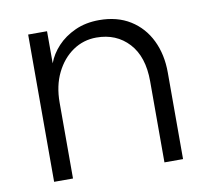

<svg xmlns="http://www.w3.org/2000/svg" viewBox="-66 -627 766 701"><g transform="rotate(-10 316.5 -276.5)"><path d="M80 0V-546H150V-427Q162 -460 188.5 -488.5Q215 -517 254.5 -535Q294 -553 344 -553Q411 -553 459 -523Q507 -493 532.5 -440.5Q558 -388 558 -321V0H489V-301Q489 -392 443 -442Q397 -492 323 -492Q275 -492 236 -465.5Q197 -439 173.5 -391.5Q150 -344 150 -281V0Z"/></g></svg>

Font: Parkinsans Light
Style: Regular
Weight: 300
Designer: Red Stone, Indian Type Foundry
Foundry: Indian Type Foundry
Version: Version 1.000